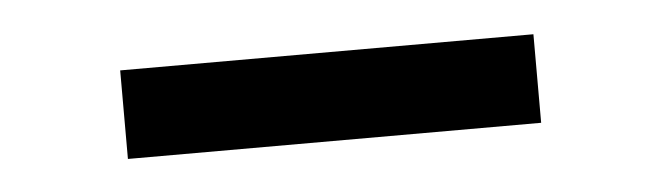

<svg xmlns="http://www.w3.org/2000/svg" viewBox="-24 -719 558 162"><g transform="rotate(-5 255.0 -637.5)"><path d="M80 -600H430V-675H80Z"/></g></svg>

Font: Glinicke Jost Regular
Style: Regular
Weight: 400
Version: Version 3.710